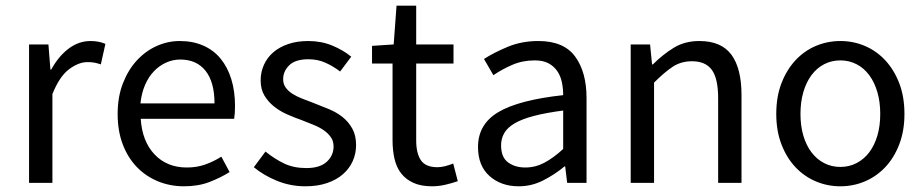

<svg xmlns="http://www.w3.org/2000/svg" viewBox="-20 -642 3241 674"><path d="M82 -486H150L157 -398H160Q185 -444 220.5 -471Q256 -498 298 -498Q327 -498 350 -488L334 -416Q322 -420 312 -422Q302 -424 287 -424Q256 -424 222.5 -399Q189 -374 164 -312V0H82Z M393 -242Q393 -302 411.5 -349.5Q430 -397 460.5 -430Q491 -463 530 -480.5Q569 -498 611 -498Q657 -498 693.5 -482Q730 -466 754.5 -436Q779 -406 792 -364Q805 -322 805 -270Q805 -243 802 -225H474Q479 -146 522.5 -100Q566 -54 636 -54Q671 -54 700.5 -64.5Q730 -75 757 -92L786 -38Q754 -18 715 -3Q676 12 626 12Q577 12 534.5 -5.5Q492 -23 460.5 -55.5Q429 -88 411 -135Q393 -182 393 -242ZM733 -279Q733 -354 701.5 -393.5Q670 -433 613 -433Q587 -433 563.5 -422.5Q540 -412 521 -392.5Q502 -373 489.5 -344.5Q477 -316 473 -279Z M912 -110Q944 -84 977.5 -68Q1011 -52 1055 -52Q1103 -52 1127 -74Q1151 -96 1151 -128Q1151 -147 1141 -161Q1131 -175 1115.5 -185.5Q1100 -196 1080 -204Q1060 -212 1040 -220Q1014 -229 988 -240.5Q962 -252 941.5 -268.5Q921 -285 908 -307Q895 -329 895 -360Q895 -389 906.5 -414.5Q918 -440 939.5 -458.5Q961 -477 992 -487.5Q1023 -498 1062 -498Q1108 -498 1146.5 -482Q1185 -466 1213 -443L1174 -391Q1149 -410 1122 -422Q1095 -434 1063 -434Q1017 -434 995.5 -413Q974 -392 974 -364Q974 -347 983 -334.5Q992 -322 1007 -312.5Q1022 -303 1041.5 -295.5Q1061 -288 1082 -280Q1108 -270 1134.5 -259Q1161 -248 1182 -231.5Q1203 -215 1216.5 -191Q1230 -167 1230 -133Q1230 -103 1218.5 -77Q1207 -51 1184.5 -31Q1162 -11 1128.5 0.5Q1095 12 1052 12Q1000 12 953 -7Q906 -26 871 -55Z M1358 -419H1286V-481L1362 -486L1372 -622H1441V-486H1572V-419H1441V-149Q1441 -104 1457.5 -79.5Q1474 -55 1516 -55Q1529 -55 1544 -59Q1559 -63 1571 -68L1587 -6Q1567 1 1543.5 6.5Q1520 12 1497 12Q1458 12 1431.5 0Q1405 -12 1388.5 -33Q1372 -54 1365 -84Q1358 -114 1358 -150Z M1658 -126Q1658 -206 1729.5 -248.5Q1801 -291 1957 -308Q1957 -331 1952.5 -353Q1948 -375 1936.5 -392Q1925 -409 1906 -419.5Q1887 -430 1857 -430Q1814 -430 1777.5 -414Q1741 -398 1712 -378L1679 -435Q1713 -457 1762 -477.5Q1811 -498 1870 -498Q1959 -498 1999 -443.5Q2039 -389 2039 -298V0H1971L1964 -58H1962Q1927 -29 1886.5 -8.5Q1846 12 1801 12Q1739 12 1698.5 -24Q1658 -60 1658 -126ZM1739 -132Q1739 -90 1763.5 -72Q1788 -54 1824 -54Q1859 -54 1890.5 -70.5Q1922 -87 1957 -119V-254Q1896 -246 1854 -235Q1812 -224 1786.5 -209Q1761 -194 1750 -174.5Q1739 -155 1739 -132Z M2194 -486H2262L2269 -416H2272Q2307 -451 2345.5 -474.5Q2384 -498 2435 -498Q2512 -498 2547.5 -450Q2583 -402 2583 -308V0H2501V-297Q2501 -366 2479 -396.5Q2457 -427 2409 -427Q2371 -427 2342 -408Q2313 -389 2276 -352V0H2194Z M2705 -242Q2705 -303 2723.5 -350.5Q2742 -398 2773 -431Q2804 -464 2844.5 -481Q2885 -498 2930 -498Q2975 -498 3015.5 -481Q3056 -464 3087 -431Q3118 -398 3136.5 -350.5Q3155 -303 3155 -242Q3155 -182 3136.5 -134.5Q3118 -87 3087 -54.5Q3056 -22 3015.5 -5Q2975 12 2930 12Q2885 12 2844.5 -5Q2804 -22 2773 -54.5Q2742 -87 2723.5 -134.5Q2705 -182 2705 -242ZM2790 -242Q2790 -200 2800 -166Q2810 -132 2828.5 -107.5Q2847 -83 2873 -69.5Q2899 -56 2930 -56Q2961 -56 2987 -69.5Q3013 -83 3031.5 -107.5Q3050 -132 3060 -166Q3070 -200 3070 -242Q3070 -284 3060 -318.5Q3050 -353 3031.5 -378Q3013 -403 2987 -416.5Q2961 -430 2930 -430Q2899 -430 2873 -416.5Q2847 -403 2828.5 -378Q2810 -353 2800 -318.5Q2790 -284 2790 -242Z"/></svg>

Font: Myanmar Sanpya
Style: Regular
Weight: 400
Designer: Danh Hong
Foundry: Google Inc.
Version: Version 2.00 November 22, 2015